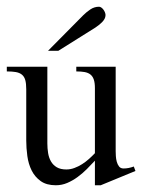

<svg xmlns="http://www.w3.org/2000/svg" viewBox="-20 -533 418 564"><path d="M275.9 11.2H258.8V-61Q247.6 -48.8 234.9 -36.1Q222.2 -23.4 207.8 -12.9Q193.4 -2.4 177.5 4.4Q161.6 11.2 144 11.2Q116.7 11.2 99.6 -1Q82.5 -13.2 73 -32.2Q63.5 -51.3 60.3 -74.7Q57.1 -98.1 57.1 -120.1V-271Q57.1 -287.6 54.2 -297.9Q51.3 -308.1 44.4 -313.7Q37.6 -319.3 26.6 -321.3Q15.6 -323.2 0 -323.2V-336.9H119.1V-111.8Q119.1 -97.2 121.3 -83.5Q123.5 -69.8 129.6 -59.1Q135.7 -48.3 146.7 -41.7Q157.7 -35.2 174.8 -35.2Q187 -35.2 198.7 -39.6Q210.4 -43.9 221.2 -50.8Q231.9 -57.6 241.5 -66.2Q251 -74.7 258.8 -83V-273.9Q258.8 -289.6 255.6 -299.1Q252.4 -308.6 245.8 -314Q239.3 -319.3 228.8 -321.3Q218.3 -323.2 204.1 -323.2V-336.9H319.8V-88.9Q319.8 -83.5 320.3 -74.7Q320.8 -65.9 323 -57.9Q325.2 -49.8 329.8 -43.9Q334.5 -38.1 342.8 -38.1Q357.9 -38.1 373 -43.9L377.9 -30.8ZM290 -488.8Q290 -482.9 287.1 -477.5Q284.2 -472.2 279.5 -467.5Q274.9 -462.9 269.8 -459Q264.6 -455.1 260.3 -452.1L151.4 -383.8H121.1L225.1 -488.8Q234.4 -498 245.8 -505.6Q257.3 -513.2 271 -513.2Q274.4 -513.2 277.8 -510.7Q281.2 -508.3 283.9 -504.6Q286.6 -501 288.3 -496.6Q290 -492.2 290 -488.8Z"/></svg>

Font: Scheherazade Urdu
Style: Regular
Weight: 400
Designer: SIL International
Foundry: SIL International
Version: Version 1.005 (build 117/117)